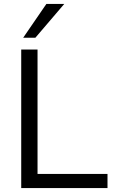

<svg xmlns="http://www.w3.org/2000/svg" viewBox="-20 -957 585 977"><path d="M88 0V-705H171V-72H527V0ZM98 -765 216 -937H307L160 -765Z"/></svg>

Font: Mulish ExtraLight
Style: Regular
Weight: 400
Version: Version 3.603